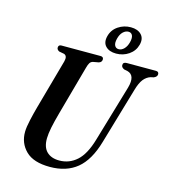

<svg xmlns="http://www.w3.org/2000/svg" viewBox="-131 -1017 1018 1135"><g transform="rotate(15 378.0 -449.0)"><path d="M502.5 -216 604.5 -561.5Q627.5 -642 575 -655.5L554.5 -659.5Q536.5 -668 537 -681.5Q537 -700 559.5 -700H738Q756 -700 756 -683.5Q756 -668 735.5 -659.5L717 -655.5Q692.5 -647.5 675 -625.5Q657.5 -603.5 644.5 -558.5L543 -212.5Q509 -95 444.2 -42Q379.5 11 278.5 11Q178 11 130.5 -36Q83 -83 84 -152.5Q84.5 -181 94.8 -226.5Q105 -272 116 -311L200.5 -614Q209.5 -648.5 187.5 -656.5L156 -662.5Q141 -670.5 141.5 -683Q142 -700 160 -700H398.5Q417.5 -700 417.5 -684Q417.5 -677 413.8 -670.8Q410 -664.5 399.5 -661L364 -654.5Q352 -651 345.8 -641.2Q339.5 -631.5 334 -611L251 -311Q235 -253.5 227.2 -214.8Q219.5 -176 219 -149Q218 -94.5 245.5 -67.2Q273 -40 322.5 -40Q383.5 -40 429.2 -80.8Q475 -121.5 502.5 -216ZM483.5 -737.5Q441.5 -737.5 419.2 -760.5Q397 -783.5 407.5 -824Q418 -864.5 452.5 -887.5Q487 -910.5 529 -910.5Q571.5 -910.5 593.8 -887Q616 -863.5 605.5 -824Q595 -784.5 560.8 -761Q526.5 -737.5 483.5 -737.5ZM522 -881.5Q504.5 -881.5 489 -866.8Q473.5 -852 466.5 -824Q459.5 -796.5 467 -781.5Q474.5 -766.5 492 -766.5Q509.5 -766.5 524.5 -781.8Q539.5 -797 546.5 -824Q553.5 -851.5 546.5 -866.5Q539.5 -881.5 522 -881.5Z"/></g></svg>

Font: Fraunces 144pt S050 SemiBold
Style: Italic
Weight: 600
Italic angle: -16°
Version: Version 1.000; ttfautohint (v1.8.3)